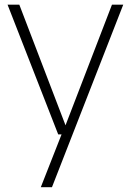

<svg xmlns="http://www.w3.org/2000/svg" viewBox="-20 -560 545 800"><path d="M150 220 236.5 0 249 -27.5 446.5 -540.5H493.5L196.5 220ZM222.5 0 11.5 -540.5H60.5L267.5 0Z"/></svg>

Font: Encode Sans Condensed Thin ExtraLight
Style: Regular
Weight: 250
Version: Version 3.002